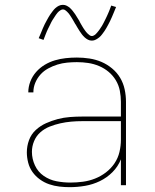

<svg xmlns="http://www.w3.org/2000/svg" viewBox="-20 -766 640 794"><path d="M268 8Q247 8 225.5 5.5Q204 3 183.5 -4Q163 -11 145 -24Q127 -37 114.5 -54.5Q102 -72 96.5 -93.5Q91 -115 91 -136Q91 -162 100 -186.5Q109 -211 128 -228.5Q147 -246 170.5 -256.5Q194 -267 218.5 -273.5Q243 -280 269 -282Q295 -284 320 -284H480V-345Q480 -368 475.5 -391Q471 -414 459 -434Q447 -454 429 -469Q411 -484 389.5 -493Q368 -502 345 -505.5Q322 -509 298 -509Q278 -509 257.5 -507Q237 -505 217.5 -499Q198 -493 179.5 -483Q161 -473 147.5 -458Q134 -443 126 -424Q118 -405 118 -384H97Q97 -407 105.5 -429Q114 -451 129.5 -468.5Q145 -486 165 -498Q185 -510 207 -516.5Q229 -523 252 -525.5Q275 -528 298 -528Q324 -528 350 -524Q376 -520 399.5 -510Q423 -500 443.5 -483Q464 -466 477 -444Q490 -422 495.5 -396.5Q501 -371 501 -345V0H480V-107Q468 -77 445 -54Q422 -31 393 -17Q364 -3 332 2.5Q300 8 268 8ZM271 -11Q297 -11 323 -14.5Q349 -18 373 -27.5Q397 -37 418 -53Q439 -69 453.5 -90.5Q468 -112 474 -137.5Q480 -163 480 -189V-265H320Q297 -265 274.5 -263Q252 -261 229.5 -256Q207 -251 185.5 -242.5Q164 -234 147 -219Q130 -204 121 -182.5Q112 -161 112 -138Q112 -109 124.5 -82Q137 -55 161 -38.5Q185 -22 213.5 -16.5Q242 -11 271 -11ZM360 -598Q351 -598 343.5 -602Q336 -606 330 -611.5Q324 -617 319 -623.5Q314 -630 309.5 -637Q305 -644 300.5 -651.5Q296 -659 292 -666L291 -667Q289 -671 286 -676Q283 -681 280.5 -685.5Q278 -690 275 -694.5Q272 -699 269.5 -703Q267 -707 264 -710.5Q261 -714 257 -718Q253 -722 249 -724.5Q245 -727 240 -727Q236 -727 231.5 -724.5Q227 -722 224 -719.5Q221 -717 218 -713.5Q215 -710 211.5 -705Q208 -700 206.5 -697.5Q205 -695 203 -692Q201 -689 199 -686Q197 -683 195 -679.5Q193 -676 191 -672Q189 -668 187 -663.5Q185 -659 182.5 -654.5Q180 -650 178 -645.5Q176 -641 173.5 -635.5Q171 -630 169 -624.5Q167 -619 164.5 -613Q162 -607 160 -601L140 -608Q145 -619 149 -629Q153 -639 157 -648.5Q161 -658 165 -666Q169 -674 173 -681Q177 -688 180.5 -694.5Q184 -701 188 -706.5Q192 -712 197.5 -719.5Q203 -727 209 -732.5Q215 -738 223 -742Q231 -746 240 -746Q249 -746 256.5 -742Q264 -738 270 -732.5Q276 -727 281 -720.5Q286 -714 291 -707Q296 -700 300 -692.5Q304 -685 309 -678V-677Q311 -673 314 -668Q317 -663 319.5 -658.5Q322 -654 325 -649.5Q328 -645 330.5 -641.5Q333 -638 336 -634Q339 -630 343 -626.5Q347 -623 351 -620Q355 -617 360 -617Q364 -617 368.5 -619.5Q373 -622 376 -625Q379 -628 382 -631.5Q385 -635 388.5 -639.5Q392 -644 393.5 -646.5Q395 -649 397 -652Q399 -655 401 -658Q403 -661 405 -665Q407 -669 409 -672.5Q411 -676 413 -680.5Q415 -685 417.5 -689.5Q420 -694 422 -699Q424 -704 426.5 -709Q429 -714 431 -719.5Q433 -725 435.5 -731Q438 -737 440 -743L460 -737Q455 -725 451 -715Q447 -705 443 -696Q439 -687 435 -678.5Q431 -670 427 -663Q423 -656 419.5 -649.5Q416 -643 412 -637.5Q408 -632 402.5 -624.5Q397 -617 391 -612Q385 -607 377 -602.5Q369 -598 360 -598Z"/></svg>

Font: Zed Sans Thin Extended
Style: Regular
Weight: 100
Width: 7
Designer: Belleve Invis
Foundry: Belleve Invis
Version: Version 1.0.0; ttfautohint (v1.8.4)